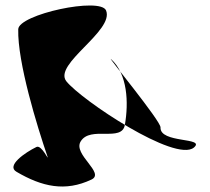

<svg xmlns="http://www.w3.org/2000/svg" viewBox="-20 -826 760 695"><path d="M46 -720C43 -601 114 -370 152 -259C158 -240 131 -303 112 -294C71 -274 1 -226 40 -204C132 -150 216 -131 311 -176C362 -200 243 -267 272 -314C307 -372 421 -310 432 -374C446 -454 442 -558 382 -612C364 -628 562 -388 561 -365C558 -306 726 -330 682 -292C615 -236 274 -464 220 -532C172 -594 394 -714 364 -788C344 -838 47 -774 46 -720Z"/></svg>

Font: CiSf CamouflageKit II
Style: Regular
Weight: 400
Version: Version 1